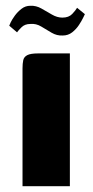

<svg xmlns="http://www.w3.org/2000/svg" viewBox="-20 -645 321 665"><path d="M58 0Q58 -102 58 -204Q58 -306 58 -408Q58 -425 60.5 -436.5Q63 -448 74.5 -454Q86 -460 112 -460H222V0ZM197 -522Q177 -521 159 -531.5Q141 -542 123 -553Q105 -564 85 -562Q66 -562 54.5 -550.5Q43 -539 39 -533L12 -556Q12 -557 17 -567.5Q22 -578 31.5 -591Q41 -604 54.5 -614.5Q68 -625 85 -625Q105 -626 123.5 -615.5Q142 -605 160 -594.5Q178 -584 196 -584Q218 -584 230 -596.5Q242 -609 247 -618L274 -596Q274 -596 268.5 -584.5Q263 -573 253.5 -558.5Q244 -544 230 -533Q216 -522 197 -522Z"/></svg>

Font: Genos
Style: Bold
Weight: 700
Designer: Robert E. Leuschke
Foundry: Robert E. Leuschke
Version: Version 1.010